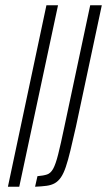

<svg xmlns="http://www.w3.org/2000/svg" viewBox="-20 -708 406 728"><path d="M10 0 156 -688H200L53 0ZM113 0 122 -40Q145 -42 158.5 -46.5Q172 -51 181.5 -68Q191 -85 200.5 -122.5Q210 -160 224 -227L322 -688H366L268 -228Q256 -175 247 -137.5Q238 -100 229.5 -75Q221 -50 211 -35.5Q201 -21 188 -13.5Q175 -6 156.5 -3.5Q138 -1 113 0Z"/></svg>

Font: Saira ExtraCondensed ExtraLight
Style: Italic
Weight: 250
Width: 2
Italic angle: -12°
Designer: Hector Gatti with collaboration of the Omnibus-Type team
Foundry: Omnibus-Type
Version: Version 1.101